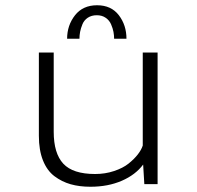

<svg xmlns="http://www.w3.org/2000/svg" viewBox="-20 -701 750 731"><path d="M235.5 -553.5Q235.5 -604.5 265.5 -642.8Q295.5 -681 349.5 -681Q403.5 -681 432.5 -643Q461.5 -605 461.5 -553.5H414.5Q414.5 -566.5 412 -579.8Q409.5 -593 403 -608.2Q396.5 -623.5 382.5 -633.2Q368.5 -643 348.5 -643Q328.5 -643 314.2 -633.5Q300 -624 293.8 -608.5Q287.5 -593 285 -579.8Q282.5 -566.5 282.5 -553.5ZM324 10Q282.5 10 249 0.5Q215.5 -9 187.2 -30.2Q159 -51.5 143.5 -90.5Q128 -129.5 128 -184V-501H184.5V-199.5Q184.5 -117 221 -77.8Q257.5 -38.5 342 -38.5Q380.5 -38.5 414.2 -49.8Q448 -61 469.5 -78.2Q491 -95.5 504.8 -113.2Q518.5 -131 523.5 -147V-501H580V0H529.5L525 -74.5Q496 -35.5 443.8 -12.8Q391.5 10 324 10Z"/></svg>

Font: League Mono UltraLight
Style: Regular
Weight: 200
Width: 6
Designer: Tyler Finck
Foundry: The League of Moveable Type / Tyler Finck
Version: Version 2.210